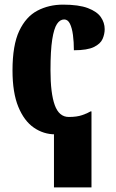

<svg xmlns="http://www.w3.org/2000/svg" viewBox="-20 -570 501 829"><path d="M213 239V10H218Q168 10 126 -19Q84 -48 59 -109Q34 -170 34 -266Q34 -375 63 -436.5Q92 -498 141.5 -524Q191 -550 252 -550Q320 -550 359.5 -535Q399 -520 415.5 -496Q432 -472 432 -444Q432 -423 423 -402Q414 -381 385.5 -367Q357 -353 299 -353Q299 -389 295 -419Q291 -449 282 -467.5Q273 -486 257 -486Q239 -486 226 -466.5Q213 -447 205.5 -399.5Q198 -352 198 -267Q198 -167 216.5 -116Q235 -65 277 -65Q312 -65 335 -73Q358 -81 371 -89H375V239Z"/></svg>

Font: Noto Serif ExtraCondensed Black
Style: Regular
Weight: 900
Width: 2
Designer: Monotype Design Team
Foundry: Monotype Imaging Inc.
Version: Version 2.015; ttfautohint (v1.8.4.7-5d5b)